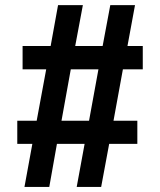

<svg xmlns="http://www.w3.org/2000/svg" viewBox="-20 -739 632 759"><path d="M174.8 0 205.1 -170.4H314.5L283.2 0H379.9L411.6 -170.4H522.9V-261.7H428.7L465.8 -464.8H544.4V-557.1H483.9L513.7 -718.8H416L385.7 -557.1H277.3L307.6 -718.8H209.5L180.2 -557.1H69.3V-464.8H162.6L125 -261.7H48.3V-170.4H107.9L76.7 0ZM259.8 -464.8H369.1L332 -261.7H223.1Z"/></svg>

Font: Winston
Style: Bold
Weight: 700
Designer: Vernon Adams, Kim Jin-seong, David Berlow, Cristiano Sobral
Foundry: The Winston Project Authors
Version: Version 3.004